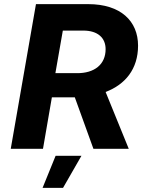

<svg xmlns="http://www.w3.org/2000/svg" viewBox="-20 -720 711 929"><path d="M32 0H188L231 -249H339H342L432 0H603L491 -275C586 -311 648 -386 648 -499C648 -618 564 -700 407 -700H154ZM186 189H285L374 34H249ZM248 -366 284 -572H383C453 -572 491 -537 491 -482C491 -409 438 -365 351 -366Z"/></svg>

Font: Fixel Display
Style: Bold Italic
Weight: 700
Italic angle: -10°
Designer: AlfaBravo + MacPaw
Foundry: Kyrylo Tkachov, Marchela Mozhyna, Serhii Makarenko, Maria Weinstein, Zakhar Kryvoshyya
Version: Version 1.210;Glyphs 3.2 (3217)